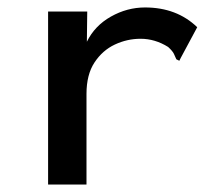

<svg xmlns="http://www.w3.org/2000/svg" viewBox="-20 -494 590 515"><path d="M109 -463H214L213 -382Q234 -425 277.5 -449.5Q321 -474 369 -474Q454 -474 509 -421L465 -339L461 -331L453 -335Q450 -342 446.5 -349.5Q443 -357 431 -368Q396 -390 357 -390Q321 -390 288 -374.5Q255 -359 233.5 -326.5Q212 -294 212 -242V1H109Z"/></svg>

Font: Inconsolata SemiExpanded SemiBold
Style: Regular
Weight: 600
Width: 6
Monospace: yes
Designer: Raph Levien, Cyreal, Brenton Simpson
Foundry: Raph Levien, Cyreal, Google
Version: Version 3.001; ttfautohint (v1.8.2.53-6de2)